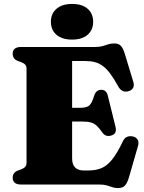

<svg xmlns="http://www.w3.org/2000/svg" viewBox="-20 -939 732 977"><path d="M259 -390.5H390.5Q421.5 -390.5 434.8 -402.8Q448 -415 458.5 -450Q463.5 -467 473 -474.5Q482.5 -482 495 -482Q521.5 -482 528.5 -452.5L567.5 -295Q572 -276.5 567.2 -265.8Q562.5 -255 548 -250Q534 -245 521.8 -248.5Q509.5 -252 501 -264.5Q485 -287.5 471.8 -299.5Q458.5 -311.5 442.2 -316Q426 -320.5 400 -320.5H259ZM44.5 -666Q44.5 -682 55 -691Q65.5 -700 87.5 -700H464.5Q487.5 -700 502.5 -704.5Q517.5 -709 530.8 -713.5Q544 -718 561.5 -718Q584 -718 595.5 -705.2Q607 -692.5 615.5 -664L658 -523.5Q663.5 -505.5 658 -493.5Q652.5 -481.5 637 -476Q619 -469.5 604.8 -476Q590.5 -482.5 581.5 -499.5Q560 -539 541 -564.2Q522 -589.5 502.8 -603.5Q483.5 -617.5 462.2 -623Q441 -628.5 414.5 -628.5H347V-132.5Q347 -102 362.2 -86.8Q377.5 -71.5 406 -71.5H429.5Q467 -71.5 495.8 -83.2Q524.5 -95 550.5 -127.2Q576.5 -159.5 605.5 -220.5Q613 -236.5 625.8 -242.2Q638.5 -248 654.5 -245Q672 -241.5 680 -228.8Q688 -216 682.5 -197L636 -36Q628 -8.5 616.2 4.8Q604.5 18 580 18Q564.5 18 551.8 13.5Q539 9 523.8 4.5Q508.5 0 485.5 0H87.5Q65.5 0 55 -9.2Q44.5 -18.5 44.5 -34Q44.5 -61 70.5 -71L89.5 -78Q102.5 -83 108.8 -90.8Q115 -98.5 115 -111V-589Q115 -601.5 108.8 -609.2Q102.5 -617 89.5 -622L70.5 -629Q44.5 -639 44.5 -666ZM346.5 -737.5Q296.5 -737.5 267.8 -761.8Q239 -786 239 -828.5Q239 -870 267.8 -894.5Q296.5 -919 346.5 -919Q397.5 -919 425.8 -894.5Q454 -870 454 -828.5Q454 -786.5 425.8 -762Q397.5 -737.5 346.5 -737.5Z"/></svg>

Font: Fraunces
Style: Regular
Weight: 900
Version: Version 1.000;[b76b70a41]